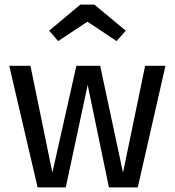

<svg xmlns="http://www.w3.org/2000/svg" viewBox="-20 -812 757 832"><path d="M577 0H452L360 -444L265 0H143L20 -527H112L207 -64L311 -527H414L513 -64L609 -527H697ZM193 -679 328 -792H389L525 -679L485 -634L359 -718L232 -634Z"/></svg>

Font: FiraGOUPP
Style: Medium
Weight: 400
Designer: bBox Type
Foundry: bBox Type GmbH
Version: Version 1.001